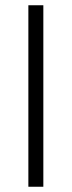

<svg xmlns="http://www.w3.org/2000/svg" viewBox="-20 -711 273 731"><path d="M88 0V-691H145V0Z"/></svg>

Font: Bricolage Grotesque 12pt ExtraLight
Style: Regular
Weight: 200
Designer: Mathieu Triay
Foundry: Atelier Triay
Version: Version 1.001; ttfautohint (v1.8.4.7-5d5b);gftools[0.9.33.de